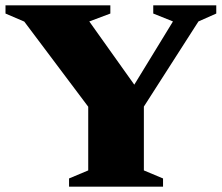

<svg xmlns="http://www.w3.org/2000/svg" viewBox="-32 -696 828 716"><path d="M58.5 -615.5 -11.5 -645.5V-676H379.5V-645.5L301 -616L496 -342L446 -343L613 -616L539.5 -645.5V-676H774.5V-645.5L708 -616L504.5 -298.5V-60.5L576 -30.5V0H225.5V-30.5L297 -60.5V-298Z"/></svg>

Font: Newsreader 16pt 16pt ExtraBold
Style: Regular
Weight: 800
Version: Version 1.003